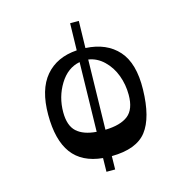

<svg xmlns="http://www.w3.org/2000/svg" viewBox="-159 -1220 1461 1493"><g transform="rotate(-15 571.5 -473.5)"><path d="M604 -851Q773 -842 865.5 -738Q958 -634 953 -424Q948 -198 866.5 -93Q785 12 585 14L583 121H513L515 11Q349 -5 269.5 -112.5Q190 -220 190 -424Q190 -627 280.5 -733.5Q371 -840 534 -851L539 -1068H609ZM590 -197Q712 -200 773.5 -248Q835 -296 835 -413Q835 -495 807.5 -569.5Q780 -644 725.5 -696.5Q671 -749 602 -759ZM308 -413Q308 -305 361.5 -256Q415 -207 520 -199L532 -757Q432 -738 370 -637Q308 -536 308 -413Z"/></g></svg>

Font: OpenDyslexic
Style: Regular
Weight: 400
Designer: Abbie Gonzalez
Version: Version 0.920;hotconv 1.0.109;makeotfexe 2.5.65596